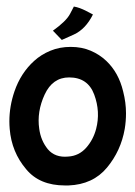

<svg xmlns="http://www.w3.org/2000/svg" viewBox="-20 -567 416 590"><path d="M189.5 -85.9Q222.7 -87.9 245.1 -113.3Q266.6 -137.7 275.4 -170.9Q304.7 -170.9 363.3 -170.9Q351.6 -103.5 308.6 -51.8Q265.6 0 190.4 2.9Q185.5 2.9 179.7 2.9Q101.6 2.9 60.5 -46.9Q15.6 -99.6 9.8 -170.9Q40 -170.9 100.6 -170.9Q105.5 -134.8 127 -108.4Q149.4 -82 189.5 -85.9ZM197.3 -422.9Q231.4 -422.9 258.8 -411.1Q286.1 -399.4 306.6 -379.9Q344.7 -343.8 358.4 -286.1Q367.2 -252 367.2 -218.8Q367.2 -194.3 363.3 -170.9Q334 -170.9 275.4 -170.9Q289.1 -223.6 269.5 -276.4Q250 -329.1 192.4 -329.1Q141.6 -329.1 117.2 -276.4Q92.8 -223.6 100.6 -170.9Q70.3 -170.9 9.8 -170.9Q8.8 -182.6 8.8 -194.3Q8.8 -240.2 24.4 -286.1Q43.9 -342.8 85 -379.9Q106.4 -399.4 134.8 -411.1Q163.1 -422.9 197.3 -422.9ZM265.6 -522.5Q265.6 -522.5 265.6 -522.5Q243.2 -477.5 207 -460.9Q169.9 -444.3 169.9 -444.3Q161.1 -454.1 142.6 -472.7Q183.6 -502 195.3 -524.4Q207 -546.9 207 -546.9Q224.6 -543.9 245.1 -533.2Q265.6 -522.5 265.6 -522.5Z"/></svg>

Font: Urkiola
Style: Regular
Weight: 400
Designer: Eneko Palencia
Version: Version 1.0